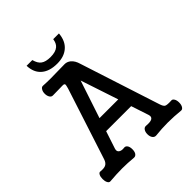

<svg xmlns="http://www.w3.org/2000/svg" viewBox="-226 -1004 1160 1160"><g transform="rotate(-45 354.0 -424.0)"><path d="M173.8 -694.3Q160.2 -696.3 152.3 -682.6Q144.5 -670.9 144.5 -652.3Q144.5 -634.8 152.3 -622.1Q160.2 -609.4 173.8 -610.4H176.8Q201.2 -610.4 234.4 -611.3Q257.8 -612.3 263.7 -611.3Q272.5 -609.4 272.5 -601.6Q272.5 -596.7 266.6 -575.2L118.2 -118.2Q110.4 -94.7 93.8 -86.9Q79.1 -80.1 50.8 -83Q40 -85 33.2 -71.3Q27.3 -59.6 27.3 -41Q27.3 -22.5 33.2 -10.7Q40 2.9 50.8 2Q110.4 -2.9 156.2 -2.9Q202.1 -2.9 252.9 2Q266.6 2.9 275.4 -10.7Q282.2 -22.5 282.2 -41Q282.2 -59.6 275.4 -71.3Q266.6 -85 252.9 -83Q231.4 -80.1 218.8 -87.9Q203.1 -96.7 210 -118.2L247.1 -230.5H460.9L498 -118.2Q504.9 -96.7 489.3 -87.9Q475.6 -80.1 442.4 -83Q426.8 -85 418 -71.3Q410.2 -59.6 410.2 -41Q410.2 -22.5 418 -10.7Q426.8 2.9 442.4 2Q496.1 -3.9 546.9 -3.9Q598.6 -3.9 655.3 2Q667 2.9 674.8 -10.7Q681.6 -22.5 681.6 -41Q681.6 -59.6 674.8 -71.3Q667 -85 655.3 -83Q620.1 -81.1 608.4 -86.9Q597.7 -92.8 589.8 -118.2L424.8 -627.9Q415 -663.1 393.6 -680.7Q376 -694.3 356.4 -694.3L294.9 -693.4Q256.8 -692.4 236.3 -692.4Q203.1 -692.4 173.8 -694.3ZM354.5 -555.7 434.6 -314.5H274.4ZM414.1 -849.6Q409.2 -817.4 391.6 -802.7Q370.1 -784.2 327.1 -784.2Q285.2 -784.2 264.6 -799.8Q245.1 -813.5 235.4 -849.6H186.5Q188.5 -789.1 226.6 -757.8Q262.7 -727.5 327.1 -727.5Q385.7 -727.5 420.9 -757.8Q458 -789.1 462.9 -849.6Z"/></g></svg>

Font: Gungsuh
Style: Regular
Weight: 400
Version: Version 2.21